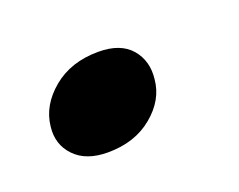

<svg xmlns="http://www.w3.org/2000/svg" viewBox="-41 -183 315 253"><g transform="rotate(-20 117.0 -56.5)"><path d="M77 8Q46.5 8 30.5 -8.8Q14.5 -25.5 17.5 -50Q20.5 -78.5 46 -99.8Q71.5 -121 110 -121Q141 -121 155.8 -103.8Q170.5 -86.5 167.5 -61.5Q165 -33.5 140 -12.8Q115 8 77 8Z"/></g></svg>

Font: Fraunces 9pt
Style: Italic
Weight: 400
Italic angle: -16°
Version: Version 1.000;[b76b70a41]